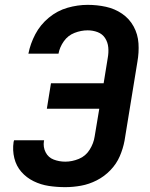

<svg xmlns="http://www.w3.org/2000/svg" viewBox="-20 -763 616 791"><path d="M249 8Q281 8 314 2Q347 -4 378.5 -20Q410 -36 435 -62Q460 -88 473.5 -119.5Q487 -151 493 -183L546 -508Q553 -547 550.5 -584.5Q548 -622 530.5 -654Q513 -686 483 -706.5Q453 -727 416.5 -735Q380 -743 341 -743Q300 -743 258 -731Q216 -719 181 -690Q146 -661 125.5 -622Q105 -583 97 -542H221Q226 -569 243 -593Q260 -617 287 -627.5Q314 -638 341 -638Q363 -638 382.5 -630.5Q402 -623 413 -606Q424 -589 426 -568Q428 -547 424 -525L407 -420H190L173 -315H389L370 -201Q366 -173 349.5 -146.5Q333 -120 305 -108.5Q277 -97 249 -97Q224 -97 201.5 -105.5Q179 -114 168 -135.5Q157 -157 161 -182Q161 -184 162 -185H38Q37 -182 36 -178Q31 -144 39 -111.5Q47 -79 68 -55Q89 -31 118.5 -16.5Q148 -2 181 3Q214 8 249 8Z"/></svg>

Font: Iosevka Sparkle Oblique
Style: Bold
Weight: 700
Italic angle: -9°
Designer: Belleve Invis
Foundry: Belleve Invis
Version: Version 4.5.0; ttfautohint (v1.8.3)